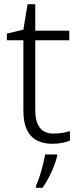

<svg xmlns="http://www.w3.org/2000/svg" viewBox="-20 -679 380 920"><path d="M238 -39Q261 -39 281 -42.5Q301 -46 315 -51V-5Q300 1 278 5.5Q256 10 231 10Q187 10 156 -6.5Q125 -23 108.5 -58Q92 -93 92 -148V-486H13V-518L92 -537L112 -659H149V-532H312V-486H149V-151Q149 -96 170.5 -67.5Q192 -39 238 -39ZM254 68Q249 90 238.5 117Q228 144 214 171Q200 198 184 221H152V212Q160 196 169 168.5Q178 141 185.5 111.5Q193 82 196 61H254Z"/></svg>

Font: Noto Sans Georgian Light
Style: Regular
Weight: 300
Version: Version 2.002